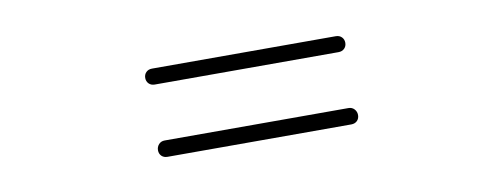

<svg xmlns="http://www.w3.org/2000/svg" viewBox="-32 -584 1064 406"><g transform="rotate(-10 500.0 -380.5)"><path d="M302.7 -440.4Q294.9 -440.4 290 -445.3Q285.2 -450.2 285.2 -457.5Q285.2 -464.8 290 -469.7Q294.9 -474.6 302.7 -474.6H697.3Q705.1 -474.6 710 -469.7Q714.8 -464.8 714.8 -457.5Q714.8 -450.2 710 -445.3Q705.1 -440.4 697.3 -440.4ZM302.7 -285.2Q294.9 -285.2 290 -290Q285.2 -294.9 285.2 -302.2Q285.2 -309.6 290 -314.9Q294.9 -320.3 302.7 -320.3H697.3Q705.1 -320.3 710 -314.9Q714.8 -309.6 714.8 -302.2Q714.8 -294.9 710 -290Q705.1 -285.2 697.3 -285.2Z"/></g></svg>

Font: Gen Jyuu Gothic Normal
Style: Regular
Weight: 300
Designer: [Source Han Sans]
Ryoko NISHIZUKA  (kana & ideographs); Paul D. Hunt (Latin, Greek & Cyrillic); Wenlong ZHANG  (bopomofo
Version: Version 1.002.20150607